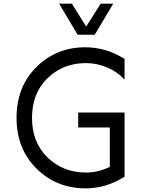

<svg xmlns="http://www.w3.org/2000/svg" viewBox="-20 -1020 780 1056"><path d="M501 -829 603 -1000H534L454 -874L375 -1000H305L407 -829ZM452 -673C492.7 -673 531.8 -665 569.5 -649C607.2 -633 639 -610.7 665 -582V-696C597 -738.7 525 -760 449 -760C343 -760 253.5 -723.8 180.5 -651.5C107.5 -579.2 71 -486 71 -372C71 -258 107.7 -164.8 181 -92.5C254.3 -20.2 344.3 16 451 16C525.7 16 597 -5.3 665 -48V-401H410V-319H584V-102C541.3 -81.3 497.3 -71 452 -71C368.7 -71 298.5 -98.7 241.5 -154C184.5 -209.3 156 -282 156 -372C156 -462 184.5 -534.7 241.5 -590C298.5 -645.3 368.7 -673 452 -673Z"/></svg>

Font: Orkney
Style: Regular
Weight: 400
Designer: Samuel Oakes and Alfredo Marco Pradil
Foundry: Alfredo Marco Pradil
Version: 1.0; ttfautohint (v1.5)